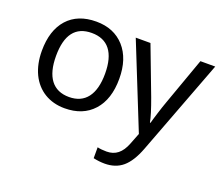

<svg xmlns="http://www.w3.org/2000/svg" viewBox="-128 -731 1325 1155"><g transform="rotate(20 534.5 -153.0)"><path d="M550.8 -269C550.8 -354.5 528.8 -421.9 484.4 -471.7C439.9 -521 379.9 -545.9 304.2 -545.9C225.6 -545.9 164.1 -521.5 120.6 -473.1C77.1 -424.3 55.2 -356.4 55.2 -269C55.2 -212.9 65.4 -164.1 85.4 -121.6C126 -37.1 203.6 9.8 300.8 9.8C378.9 9.8 439.9 -14.6 484.4 -64C528.8 -113.3 550.8 -181.6 550.8 -269ZM774.9 2 747.1 73.2C722.2 137.7 684.1 168 627.9 168C605 168 585.4 166 569.3 162.1V231.9C593.3 237.3 617.7 240.2 642.1 240.2C687.5 240.2 726.1 227.5 756.8 201.7C787.6 175.8 814.5 133.3 836.9 74.2L1067.9 -536.1H973.1L864.3 -231.9C856.9 -211.9 848.1 -185.5 837.9 -152.8C827.6 -119.6 820.8 -97.2 817.9 -85H814C808.6 -115.7 793.5 -164.6 769 -231L653.3 -536.1H559.1ZM146 -269C146 -404.3 197.8 -472.2 301.8 -472.2C405.3 -472.2 460 -403.8 460 -269C460 -134.3 405.3 -63 303.2 -63C199.7 -63 146 -134.3 146 -269Z"/></g></svg>

Font: Noto Reveo Sans
Style: Regular
Weight: 400
Designer: Monotype Design team
Foundry: Monotype Imaging Inc.
Version: Version 1.04